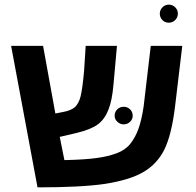

<svg xmlns="http://www.w3.org/2000/svg" viewBox="-20 -804 845 829"><path d="M343 -497 350 -606H485L470 -439Q464 -369 448 -330Q432 -289 402.5 -267Q373 -245 311 -230L238 -213L258 -113H270Q347 -115 396 -121.5Q445 -128 483 -142Q521 -156 542.5 -183Q564 -210 577.5 -247Q591 -284 600 -343L631 -606H767L736 -346Q721 -221 689 -157Q658 -95 597 -60Q540 -27 433 -10Q330 5 142 5L28 -606H166L219 -314L255 -321Q287 -327 304 -342Q321 -359 328 -388Q336 -420 343 -497ZM475 -304Q475 -321 486.5 -332Q498 -343 514 -343Q530 -343 541.5 -332Q553 -321 553 -304Q553 -289 541.5 -278Q530 -267 514 -267Q499 -267 487 -278Q475 -289 475 -304ZM709 -706Q692 -706 681 -717.5Q670 -729 670 -745Q670 -761 681.5 -772.5Q693 -784 709 -784Q725 -784 736.5 -772.5Q748 -761 748 -745Q748 -729 736.5 -717.5Q725 -706 709 -706Z"/></svg>

Font: Libra Sans
Style: Bold
Weight: 700
Foundry: Context Ltd
Version: Version 1.000